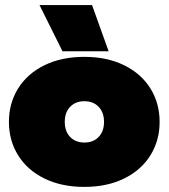

<svg xmlns="http://www.w3.org/2000/svg" viewBox="-20 -718 661 753"><path d="M135 -698H341L406 -517H225ZM15 -240Q15 -313 51 -371Q87 -429 154 -462Q221 -495 311 -495Q400 -495 467 -462Q534 -429 570 -371Q606 -313 606 -240Q606 -167 570 -109Q534 -51 467 -18Q400 15 311 15Q221 15 154 -18Q87 -51 51 -109Q15 -167 15 -240ZM388 -240Q388 -277 367 -299Q346 -321 311 -321Q276 -321 255 -299Q234 -277 234 -240Q234 -203 255 -181Q276 -159 311 -159Q346 -159 367 -181Q388 -203 388 -240Z"/></svg>

Font: Readiness Black
Style: Regular
Weight: 900
Designer: Katatrad Team
Foundry: CadsonDemak
Version: Version 1.00;April 23, 2019;FontCreator 11.5.0.2425 64-bit; 